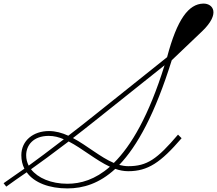

<svg xmlns="http://www.w3.org/2000/svg" viewBox="-40 -1041 1211 1071"><path d="M336 10C424 10 514 -17 603 -99C626 -91 650 -86 675 -86C785 -86 856 -134 973 -270L953 -290C836 -153 781 -114 675 -114C658 -114 642 -117 625 -121C726 -226 825 -407 918 -705L1088 -867C1191 -966 1148 -1022 1094 -1021C1012 -1019 948 -934 892 -722L489 -400C433 -355 384 -317 341 -284C306 -300 270 -310 233 -310C146 -310 79 -257 79 -175C79 -147 85 -122 96 -100C51 -68 16 -45 -20 -19L-5 0C30 -26 64 -49 109 -80C151 -21 236 10 336 10ZM106 -175C106 -230 145 -283 232 -283C261 -283 289 -276 316 -264C231 -198 169 -153 120 -117C111 -135 106 -154 106 -175ZM133 -97C185 -134 250 -181 343 -252C419 -213 495 -147 573 -111C491 -39 410 -16 336 -16C245 -16 171 -48 133 -97ZM367 -271C408 -303 455 -339 507 -381L878 -677C790 -395 692 -228 595 -132C521 -163 446 -229 367 -271Z"/></svg>

Font: Louise
Style: Regular
Weight: 400
Designer: Ange Degheest & Luna Delabre & Camille Depalle
Foundry: Velvetyne Type Foundry
Version: Version 1.000;FEAKit 1.0